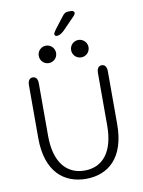

<svg xmlns="http://www.w3.org/2000/svg" viewBox="-103 -1028 824 1107"><g transform="rotate(-10 309.5 -474.0)"><path d="M287.5 -830.5C301 -830.5 315 -838.5 330.5 -853.5L399 -924C407 -932 410.5 -938.5 410.5 -944C410.5 -952.5 401.5 -957.5 390.5 -957.5H379.5C359 -957.5 351 -952 338 -934.5L288.5 -870.5C278.5 -857 273.5 -848 273.5 -842C273.5 -834 281 -830.5 287.5 -830.5ZM214 -684C242.5 -684 265 -706.5 265 -735C265 -763 242.5 -786 214 -786C186 -786 163.5 -763 163.5 -735C163.5 -706.5 186 -684 214 -684ZM404 -684C432 -684 455 -706.5 455 -735C455 -763 432 -786 404 -786C375.5 -786 353 -763 353 -735C353 -706.5 375.5 -684 404 -684ZM310 10.5C439.5 10.5 540.5 -71.5 540.5 -268V-578C540.5 -604.5 530 -619 511.5 -619C493 -619 482.5 -604.5 482.5 -578V-271C482.5 -117.5 416.5 -38 310 -38C204.5 -38 136.5 -117.5 136.5 -271V-578C136.5 -604.5 126.5 -619 107.5 -619C89 -619 78.5 -604.5 78.5 -578V-268C78.5 -71.5 181.5 10.5 310 10.5Z"/></g></svg>

Font: RTM Light Light
Style: Regular
Weight: 300
Designer: after Tyler Finck
Foundry: An Endless Supply
Version: Version 1.000;Glyphs 3.2.1 (3258)